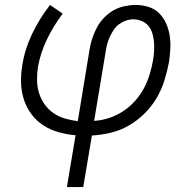

<svg xmlns="http://www.w3.org/2000/svg" viewBox="-20 -540 790 775"><path d="M250 215 285 6Q250 3 216.5 -6.5Q183 -16 155 -34Q127 -52 107 -79Q87 -106 76.5 -138Q66 -170 65 -205.5Q64 -241 70 -277Q80 -341 109.5 -403Q139 -465 182 -520L233 -485Q196 -436 169.5 -381Q143 -326 133 -269Q129 -242 129.5 -215Q130 -188 138 -163Q146 -138 161 -117.5Q176 -97 196.5 -83Q217 -69 242.5 -61.5Q268 -54 294 -51L342 -343Q346 -366 353.5 -388Q361 -410 372 -430.5Q383 -451 400.5 -469Q418 -487 438.5 -498.5Q459 -510 482.5 -515Q506 -520 528 -520Q555 -520 580 -512Q605 -504 622.5 -486.5Q640 -469 650.5 -445.5Q661 -422 665 -396Q669 -370 667.5 -343Q666 -316 662 -289Q655 -252 643.5 -215Q632 -178 612 -144Q592 -110 562.5 -81Q533 -52 498.5 -32.5Q464 -13 426 -4Q388 5 351 7L316 215ZM360 -52Q390 -54 419.5 -63.5Q449 -73 476 -90.5Q503 -108 524.5 -132Q546 -156 560.5 -183Q575 -210 584 -239.5Q593 -269 598 -298Q601 -317 602 -335Q603 -353 601.5 -371Q600 -389 595 -405.5Q590 -422 579.5 -435Q569 -448 552.5 -455Q536 -462 518 -462Q503 -462 488.5 -457Q474 -452 461 -442.5Q448 -433 439 -419.5Q430 -406 423.5 -392Q417 -378 413 -363Q409 -348 407 -334Z"/></svg>

Font: Iosevka Etoile Light
Style: Italic
Weight: 300
Italic angle: -9°
Designer: Belleve Invis
Foundry: Belleve Invis
Version: Version 22.1.2; ttfautohint (v1.8.4)